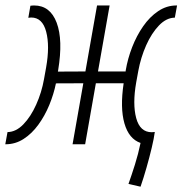

<svg xmlns="http://www.w3.org/2000/svg" viewBox="-47 -538 681 716"><path d="M477.1 158.2 432.1 147.9Q443.8 115.2 456.3 75.4Q468.8 35.6 477.1 -4.9Q433.6 -20 417 -77.9Q400.4 -135.7 414.1 -227.5H310.5L270.5 0H223.6L263.7 -227.5L161.6 -227.1Q153.3 -186.5 136.7 -146.2Q120.1 -106 95.9 -72.8Q71.8 -39.6 41 -19.8Q10.3 0 -25.9 0H-27.3L-19 -45.4Q12.7 -45.9 40.3 -74.5Q67.9 -103 88.1 -148.2Q108.4 -193.4 117.2 -243.2L125 -286.6Q139.2 -366.7 125.2 -419.7Q111.3 -472.7 69.3 -472.7Q65.4 -472.7 58.6 -471.7L66.4 -516.6Q70.3 -517.1 73.5 -517.3Q76.7 -517.6 80.1 -517.6Q140.1 -517.6 164.3 -453.4Q188.5 -389.2 169.9 -276.4L168.9 -271L271.5 -271.5L314.9 -517.6H361.8L318.4 -271.5H421.4L421.9 -275.9Q429.2 -319.3 445.8 -362.1Q462.4 -404.8 486.8 -439.9Q511.2 -475.1 542.7 -496.3Q574.2 -517.6 610.8 -517.6H613.3L605 -472.2Q573.2 -471.7 545.7 -442.9Q518.1 -414.1 498 -368.9Q478 -323.7 468.8 -273.9L460.9 -230.5Q446.8 -150.4 460.9 -97.7Q475.1 -44.9 519 -44.9Q522.9 -44.9 529.8 -45.9V-45.4L530.3 -45.9Q527.3 -22.5 518.8 13.2Q510.3 48.8 499.3 87.4Q488.3 126 477.1 158.2Z"/></svg>

Font: Cascadia Mono ExtraLight
Style: Italic
Weight: 200
Italic angle: -10°
Monospace: yes
Designer: Aaron Bell
Foundry: Saja Typeworks
Version: Version 2404.023; ttfautohint (v1.8.4)